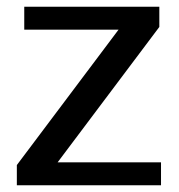

<svg xmlns="http://www.w3.org/2000/svg" viewBox="-20 -550 530 570"><path d="M30 0H458V-68H151L453 -470V-530H52V-462H332L30 -60Z"/></svg>

Font: Bisquit Text
Style: Regular
Weight: 400
Version: Version 1.004;Glyphs 3.2.3 (3260)